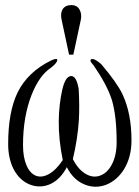

<svg xmlns="http://www.w3.org/2000/svg" viewBox="-20 -715 540 745"><path d="M264.6 -502.9 293.9 -639.6Q297.9 -662.1 288.1 -678.7Q278.3 -695.3 256.8 -695.3Q233.4 -695.3 222.7 -678.7Q213.9 -663.1 218.8 -639.6L248 -502.9ZM262.7 -97.7Q281.2 -174.8 286.1 -250Q289.1 -305.7 285.2 -370.1Q276.4 -421.9 254.9 -419.9Q233.4 -418 221.7 -367.2Q209 -310.5 208 -248Q207 -173.8 223.6 -93.8Q197.3 -54.7 168.9 -39.1Q141.6 -24.4 119.1 -33.2Q95.7 -43 83 -73.2Q69.3 -104.5 69.3 -152.3Q69.3 -261.7 102.5 -346.7Q132.8 -422.9 177.7 -452.1Q200.2 -469.7 202.1 -480.5Q204.1 -492.2 178.7 -480.5Q87.9 -436.5 47.9 -355.5Q11.7 -280.3 11.7 -156.2Q11.7 -94.7 37.1 -50.8Q61.5 -10.7 100.6 2.9Q138.7 15.6 175.8 -1Q214.8 -19.5 239.3 -66.4Q264.6 -16.6 308.6 1Q349.6 17.6 391.6 2Q433.6 -14.6 460.9 -57.6Q490.2 -105.5 490.2 -169.9Q490.2 -275.4 455.1 -349.6Q433.6 -394.5 373 -465.8L372.1 -466.8Q345.7 -489.3 335 -485.4Q324.2 -481.4 342.8 -461.9Q395.5 -385.7 414.1 -327.1Q432.6 -264.6 432.6 -163.1Q432.6 -112.3 414.1 -77.1Q397.5 -44.9 370.1 -34.2Q342.8 -23.4 314.5 -39.1Q284.2 -55.7 262.7 -97.7Z"/></svg>

Font: BatangChe
Style: Regular
Weight: 400
Monospace: yes
Version: Version 2.21